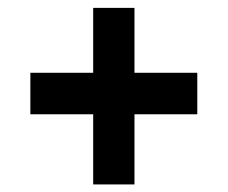

<svg xmlns="http://www.w3.org/2000/svg" viewBox="-20 -496 589 497"><path d="M328.1 -200.2V-18.6H221.2V-200.2H58.6V-307.6H221.2V-475.6H328.1V-307.6H490.7V-200.2Z"/></svg>

Font: Vazirmatn FD NL
Style: Bold
Weight: 700
Designer: Saber Rastikerdar
Foundry: Saber Rastikerdar
Version: Version 33.003